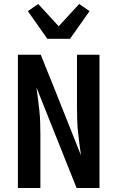

<svg xmlns="http://www.w3.org/2000/svg" viewBox="-20 -945 590 965"><path d="M70 0V-670H185L216 -592L241 -531L387 -164Q383 -194 379 -223.5Q375 -253 372 -282.5Q369 -312 368 -342Q367 -372 367 -402V-670H480V0H365L163 -506Q167 -476 171 -446.5Q175 -417 178 -387.5Q181 -358 182 -328Q183 -298 183 -268V0ZM218 -750 120 -889 172 -925 275 -813 378 -925 430 -889 332 -750Z"/></svg>

Font: Lode Term
Style: Bold
Weight: 700
Monospace: yes
Designer: Belleve Invis
Foundry: Belleve Invis
Version: Version 29.2.0